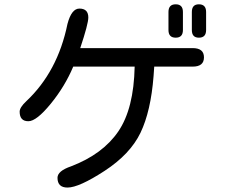

<svg xmlns="http://www.w3.org/2000/svg" viewBox="-20 -804 1040 882"><path d="M348.6 -583H865.2Q917 -583 917 -540.5Q917 -498 865.2 -498H688.5L685.5 -455.1Q672.9 -293 625.5 -194.3Q578.1 -95.7 460.4 -19Q342.8 57.6 290 57.6Q244.1 57.6 244.1 12.7Q244.1 -18.6 306.6 -40Q452.1 -95.7 523.4 -200.2Q594.7 -304.7 598.6 -498H316.4Q278.3 -407.2 212.9 -327.1Q147.5 -247.1 110.4 -247.1Q70.3 -247.1 70.3 -291Q70.3 -310.5 100.6 -338.9Q245.1 -474.6 290 -694.3Q308.6 -764.6 344.7 -764.6Q385.7 -764.6 385.7 -723.6Q385.7 -694.3 348.6 -583ZM861.3 -749Q861.3 -784.2 893.6 -784.2Q926.8 -784.2 926.8 -749V-666Q926.8 -630.9 893.6 -630.9Q861.3 -630.9 861.3 -666V-749ZM753.9 -749Q753.9 -784.2 787.1 -784.2Q820.3 -784.2 820.3 -749V-666Q820.3 -630.9 787.1 -630.9Q753.9 -630.9 753.9 -666V-749Z"/></svg>

Font: jf-openhuninn-1.0
Style: Regular
Weight: 400
Designer: [Kosugi Maru]
      Designed by Motoya company      

      [Varela Round]
      Joe Prince(Latin component); Avraham Co
Foundry: justfont CO.,LTD.
Version: 1.0